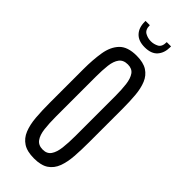

<svg xmlns="http://www.w3.org/2000/svg" viewBox="-289 -941 991 991"><g transform="rotate(45 206.5 -445.5)"><path d="M208 8.8Q157.2 8.8 127.9 -10.3Q98.6 -29.3 84.5 -64.2Q70.3 -99.1 66.4 -146.7Q62.5 -194.3 62.5 -251.5V-497.1Q62.5 -565.9 71.5 -621.3Q80.6 -676.8 111.6 -709Q142.6 -741.2 208 -741.2Q257.3 -741.2 286.1 -722.7Q314.9 -704.1 328.6 -670.9Q342.3 -637.7 346.2 -593.3Q350.1 -548.8 350.1 -497.1V-251.5Q350.1 -195.3 346.7 -147.9Q343.3 -100.6 330.1 -65.4Q316.9 -30.3 288.1 -10.7Q259.3 8.8 208 8.8ZM208 -55.2Q238.3 -55.2 253.2 -76.7Q268.1 -98.1 272.7 -136.5Q277.3 -174.8 277.3 -226.1V-514.2Q277.3 -562.5 272.7 -599.1Q268.1 -635.7 253.4 -656.5Q238.8 -677.2 208 -677.2Q175.3 -677.2 159.7 -656.5Q144 -635.7 139.6 -599.1Q135.3 -562.5 135.3 -514.2V-226.1Q135.3 -174.8 139.9 -136.5Q144.5 -98.1 160.2 -76.7Q175.8 -55.2 208 -55.2ZM206.1 -800.8Q160.6 -800.8 137 -825.7Q113.3 -850.6 113.3 -893.1V-900.4H144.5Q144.5 -867.2 164.6 -856.2Q184.6 -845.2 207 -845.2Q228.5 -845.2 248.3 -855.5Q268.1 -865.7 268.1 -900.4H299.3V-894Q299.3 -852.5 276.6 -826.7Q253.9 -800.8 206.1 -800.8Z"/></g></svg>

Font: Antonio Thin
Style: Regular
Weight: 250
Designer: Vernon Adams
Foundry: Vernon Adams
Version: Version 1.002